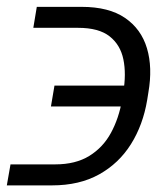

<svg xmlns="http://www.w3.org/2000/svg" viewBox="-42 -546 479 563"><path d="M-11.2 -64H120.1Q179.7 -64 220 -88.9Q260.3 -113.8 283.4 -156.5Q306.6 -199.2 315.9 -252.9L319.3 -274.9Q328.6 -329.1 319.8 -371.8Q311 -414.6 279.3 -439.5Q247.6 -464.4 187 -464.4H55.7L65.9 -525.9H197.3Q277.3 -525.9 324.7 -493.4Q372.1 -460.9 388.9 -404.5Q405.8 -348.1 393.1 -274.9L389.6 -252.9Q377.4 -179.7 342 -123.3Q306.6 -66.9 248.8 -34.7Q190.9 -2.4 110.4 -2.4H-22ZM107.4 -233.9 117.7 -294.9H373.5L363.8 -233.9Z"/></svg>

Font: Inter 18pt Light
Style: Italic
Weight: 300
Italic angle: -9.3988°
Designer: Rasmus Andersson
Foundry: rsms
Version: Version 4.001;git-66647c0bb